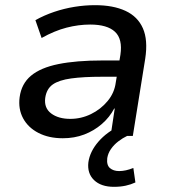

<svg xmlns="http://www.w3.org/2000/svg" viewBox="-20 -526 662 743"><path d="M223 9Q169 9 129 -11.5Q89 -32 69.5 -68Q50 -104 56 -150Q63 -202 100 -233Q137 -264 206 -278Q275 -292 376 -292H458L448 -229H374Q303 -229 255.5 -222.5Q208 -216 184 -199Q160 -182 155 -147Q150 -108 178 -87Q206 -66 252 -66Q294 -66 332 -84.5Q370 -103 396.5 -135Q423 -167 428 -207L446 -314Q455 -375 425 -403Q395 -431 329 -431Q284 -431 237.5 -419Q191 -407 141 -379L117 -448Q151 -467 189.5 -480Q228 -493 268 -499.5Q308 -506 348 -506Q418 -506 465.5 -484Q513 -462 533 -416.5Q553 -371 542 -299L494 0H408L424 -106H422Q404 -72 374 -46Q344 -20 306 -5.5Q268 9 223 9ZM421 197Q371 197 344 171Q317 145 322 102Q328 60 361 22Q394 -16 443 -38L472 0Q455 8 438 21Q421 34 409.5 50.5Q398 67 395 86Q392 113 405.5 124.5Q419 136 441 136Q454 136 467.5 133Q481 130 496 124L504 180Q487 188 466.5 192.5Q446 197 421 197Z"/></svg>

Font: Nunito Sans 7pt Medium
Style: Italic
Weight: 500
Italic angle: -9°
Designer: Vernon Adams
Foundry: Vernon Adams
Version: Version 3.101;gftools[0.9.27]